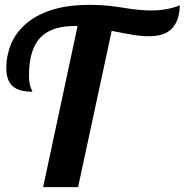

<svg xmlns="http://www.w3.org/2000/svg" viewBox="-20 -769 759 789"><path d="M298.8 -662.1H287.1Q198.2 -662.1 153.3 -621.6Q99.1 -572.8 99.1 -460Q99.1 -428.7 106 -410.2Q107.9 -403.8 110.8 -398.9Q112.8 -395.5 112.8 -392.1Q58.6 -392.1 33.7 -413.6Q5.9 -437 5.9 -488.8Q5.9 -540.5 25.1 -587.2Q44.4 -633.8 84 -668.9Q126.5 -707 192.1 -728Q257.8 -749 347.2 -749Q398.4 -749 445.3 -743.2Q460 -741.7 483.4 -737.8Q522.5 -730.5 558.6 -728Q576.2 -726.1 603 -726.1Q636.2 -726.1 666.5 -731.9Q696.8 -737.8 719.2 -747.1Q716.8 -681.6 685.8 -650.9Q654.8 -620.1 594.2 -620.1Q561.5 -620.1 528.3 -625.5Q495.1 -630.9 439 -642.1L300.8 0H157.2Z"/></svg>

Font: Pattaya
Style: Regular
Weight: 400
Designer: Pablo Impallari / Thai characters Designed by Thanarat Vachiruckul and Suppakit Chalermlarp
Foundry: Pablo Impallari
Version: Version 1.007;September 16, 2023;FontCreator 15.0.0.2934 64-